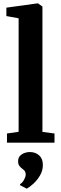

<svg xmlns="http://www.w3.org/2000/svg" viewBox="-20 -839 356 1129"><path d="M89.5 -64V-731.5L17.5 -744.5V-794L199 -819H203.5L229.5 -800.5V-63.5L300.5 -54V0H21V-54ZM232 131.5Q232 164.5 215.2 192.8Q198.5 221 176.5 241Q154.5 261 138 270H136.5L99 250.5L97.5 244Q111 237 121 218.8Q131 200.5 131 188.5Q131 173 124.5 165.5Q118 158 109.5 152Q101 146 93.8 136.2Q86.5 126.5 86.5 109Q86.5 89 98 77.2Q109.5 65.5 125.2 60.2Q141 55 152 55H155Q189 55 210.8 75.2Q232.5 95.5 232 131.5Z"/></svg>

Font: Merriweather 36pt
Style: Bold
Weight: 700
Designer: Eben Sorkin
Foundry: Eben Sorkin
Version: Version 2.100